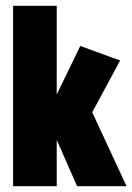

<svg xmlns="http://www.w3.org/2000/svg" viewBox="-20 -640 455 660"><path d="M25 0V-620H175V-315L256 -482L393 -432L297 -254L415 0H245L175 -159V0Z"/></svg>

Font: Smooch Sans Black
Style: Regular
Weight: 900
Designer: Robert E. Leuschke
Foundry: Robert E. Leuschke
Version: Version 1.010; ttfautohint (v1.8.3)